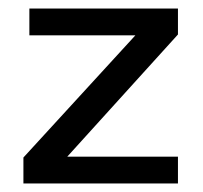

<svg xmlns="http://www.w3.org/2000/svg" viewBox="-20 -431 478 451"><path d="M35 0V-61L298 -348H49V-411H398V-350L138 -63H398V0Z"/></svg>

Font: Darker Grotesque Light SemiBold
Style: Regular
Weight: 600
Version: Version 1.000;gftools[0.9.28]